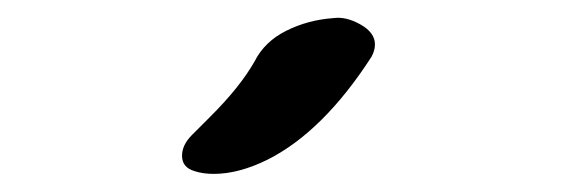

<svg xmlns="http://www.w3.org/2000/svg" viewBox="-20 -950 640 212"><path d="M181 -778Q181 -790 192 -801Q196 -805 212.5 -821.5Q229 -838 241 -853Q253 -868 261 -882Q272 -904 296 -916Q320 -928 348 -930Q362 -932 378 -923Q394 -914 394 -901Q394 -894 390 -887Q337 -805 276 -774Q244 -758 216 -758Q204 -758 195 -761Q181 -765 181 -778Z"/></svg>

Font: Sedgwick Ave Display
Style: Regular
Weight: 400
Designer: Kevin Burke, Pedro Vergani
Foundry: Google, Inc.
Version: Version 1.000